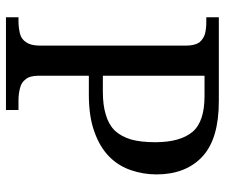

<svg xmlns="http://www.w3.org/2000/svg" viewBox="-75 -679 754 644"><g transform="rotate(90 302.0 -357.0)"><path d="M349 0H38V-42H51C66 -42 80 -44 93 -47C105 -50 115 -57 122 -68C129 -78 133 -93 133 -114V-604C133 -624 129 -639 122 -649C114 -658 104 -665 92 -668C79 -671 66 -672 51 -672H38V-714H319C403 -714 465 -696 505 -659C545 -622 565 -570 565 -505C565 -475 560 -446 551 -420C542 -393 527 -368 506 -347C485 -326 457 -309 423 -297C388 -284 346 -278 297 -278H234V-109C234 -90 238 -75 246 -66C253 -56 263 -50 276 -47C288 -44 301 -42 316 -42H349V0ZM234 -325H287C317 -325 343 -328 365 -335C386 -341 404 -351 418 -365C431 -379 441 -397 448 -420C454 -442 457 -469 457 -501C457 -557 445 -599 422 -626C399 -653 359 -666 302 -666H234V-325Z"/></g></svg>

Font: NameLogos Serif
Style: Regular
Weight: 500
Version: Version 0.1